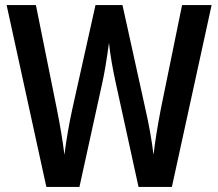

<svg xmlns="http://www.w3.org/2000/svg" viewBox="-20 -734 857 754"><path d="M655 0H524L434 -411Q415 -498 408 -566Q394 -463 382 -410L292 0H162L6 -714H121L203 -307Q223 -208 233 -126Q244 -214 264 -306L355 -714H461L551 -306Q572 -214 583 -126Q591 -199 612 -308L695 -714H811Z"/></svg>

Font: Noto Sans Display Medium Narrow
Style: Regular
Weight: 500
Width: 4
Designer: Monotype Design team
Foundry: Monotype Imaging Inc.
Version: Version 1.000